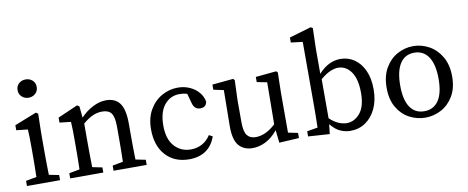

<svg xmlns="http://www.w3.org/2000/svg" viewBox="-65 -1026 3231 1325"><g transform="rotate(-10 1550.5 -363.0)"><path d="M35 0V-36L110 -50Q111 -88 111.5 -132.5Q112 -177 112 -210V-257Q112 -298 111.5 -325.5Q111 -353 109 -383L29 -392V-427L183 -488L198 -478L195 -342V-210Q195 -177 195.5 -132.5Q196 -88 197 -50L267 -36V0ZM153 -598Q125 -598 105.5 -616Q86 -634 86 -662Q86 -691 105.5 -708.5Q125 -726 153 -726Q181 -726 200.5 -708.5Q220 -691 220 -662Q220 -634 200.5 -616Q181 -598 153 -598Z M338 0V-36L412 -50Q413 -88 413.5 -132Q414 -176 414 -210V-258Q414 -299 413.5 -326Q413 -353 411 -383L332 -392V-427L472 -488L487 -478L495 -398Q532 -438 580 -463Q628 -488 674 -488Q739 -488 770.5 -444.5Q802 -401 802 -303V-210Q802 -176 802.5 -132Q803 -88 804 -50L874 -36V0H642V-36L716 -50Q717 -87 717.5 -131.5Q718 -176 718 -210V-295Q718 -364 698.5 -390Q679 -416 635 -416Q601 -416 569 -402Q537 -388 499 -356V-210Q499 -177 499.5 -132.5Q500 -88 501 -50L570 -36V0Z M1171 13Q1068 13 1007 -54Q946 -121 946 -236Q946 -315 978.5 -371.5Q1011 -428 1064 -458Q1117 -488 1177 -488Q1222 -488 1260 -471Q1298 -454 1323 -424.5Q1348 -395 1354 -358Q1347 -320 1308 -320Q1283 -320 1270.5 -333.5Q1258 -347 1253 -368L1235 -434Q1221 -439 1207.5 -440.5Q1194 -442 1181 -442Q1117 -442 1075.5 -392Q1034 -342 1034 -246Q1034 -152 1079 -102Q1124 -52 1194 -52Q1237 -52 1273 -71.5Q1309 -91 1332 -128L1357 -115Q1336 -53 1289 -20Q1242 13 1171 13Z M1615 13Q1554 13 1519 -27.5Q1484 -68 1485 -167L1488 -416L1417 -431V-467L1564 -481L1574 -471L1569 -331V-176Q1569 -111 1589 -84.5Q1609 -58 1649 -58Q1719 -58 1789 -123L1792 -417L1721 -431V-467L1866 -481L1876 -471L1873 -331V-50L1941 -36V0L1802 8L1792 -81Q1752 -32 1706.5 -9.5Q1661 13 1615 13Z M2005 0V-36L2080 -49Q2081 -87 2081.5 -131.5Q2082 -176 2082 -210V-649L2000 -659V-694L2153 -739L2167 -731L2163 -589V-411Q2199 -451 2237.5 -469.5Q2276 -488 2317 -488Q2370 -488 2413 -459Q2456 -430 2481.5 -375Q2507 -320 2507 -242Q2507 -165 2480 -107.5Q2453 -50 2406.5 -18.5Q2360 13 2301 13Q2266 13 2231 -2Q2196 -17 2163 -58L2155 10ZM2290 -431Q2267 -431 2237 -419Q2207 -407 2166 -373V-99Q2197 -70 2227 -57Q2257 -44 2285 -44Q2338 -44 2377.5 -90.5Q2417 -137 2417 -234Q2417 -330 2381.5 -380.5Q2346 -431 2290 -431Z M2826 13Q2768 13 2715.5 -14.5Q2663 -42 2630 -97.5Q2597 -153 2597 -235Q2597 -318 2630 -374.5Q2663 -431 2715.5 -459.5Q2768 -488 2826 -488Q2884 -488 2936.5 -459.5Q2989 -431 3022.5 -374.5Q3056 -318 3056 -235Q3056 -153 3022.5 -97.5Q2989 -42 2936.5 -14.5Q2884 13 2826 13ZM2826 -32Q2891 -32 2926 -83.5Q2961 -135 2961 -235Q2961 -336 2926 -389Q2891 -442 2826 -442Q2761 -442 2726.5 -389Q2692 -336 2692 -235Q2692 -135 2726.5 -83.5Q2761 -32 2826 -32Z"/></g></svg>

Font: Source Serif Pro
Style: Regular
Weight: 400
Designer: Frank Grießhammer
Foundry: Adobe Systems Incorporated
Version: Version 3.001;hotconv 1.0.111;makeotfexe 2.5.65597